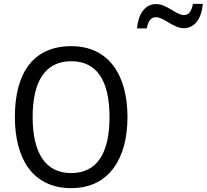

<svg xmlns="http://www.w3.org/2000/svg" viewBox="-20 -964 1070 994"><path d="M689 -817H740C747 -855 761 -875 788 -875C828 -875 878 -818 931 -818C987 -818 1023 -865 1030 -944H979C971 -906 959 -886 932 -886C892 -886 844 -943 789 -943C729 -943 696 -890 689 -817ZM640 -358C640 -574 544 -725 349 -725C153 -725 57 -587 57 -359C57 -145 147 10 349 10C544 10 640 -143 640 -358ZM149 -358C149 -542 213 -647 349 -647C484 -647 547 -543 547 -358C547 -173 484 -68 348 -68C214 -68 149 -174 149 -358Z"/></svg>

Font: Noto Sans Thai Looped SemiCondensed
Style: Regular
Weight: 400
Width: 4
Designer: Sasikarn Vongin, Ben Mitchell
Foundry: The Fontpad Ltd
Version: Version 1.001